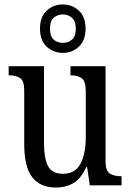

<svg xmlns="http://www.w3.org/2000/svg" viewBox="-20 -834 588 864"><path d="M232 10Q161 10 125 -36.5Q89 -83 89 -186V-427Q89 -471 70 -483Q51 -495 23 -495H19V-536H178V-189Q178 -122 196 -87Q214 -52 264 -52Q318 -52 342 -97Q366 -142 366 -215V-422Q366 -470 347 -482.5Q328 -495 300 -495H297V-536H455V-109Q455 -64 475 -52.5Q495 -41 523 -41H527V0H384L372 -82H368Q343 -28 309 -9Q275 10 232 10ZM263 -596Q220 -596 190 -624Q160 -652 160 -705Q160 -758 190 -786Q220 -814 263 -814Q305 -814 335 -786Q365 -758 365 -705Q365 -652 335 -624Q305 -596 263 -596ZM263 -641Q286 -641 303.5 -655.5Q321 -670 321 -705Q321 -740 303.5 -754.5Q286 -769 263 -769Q239 -769 222 -754.5Q205 -740 205 -705Q205 -670 222 -655.5Q239 -641 263 -641Z"/></svg>

Font: Noto Serif Hebrew Condensed
Style: Regular
Weight: 400
Width: 3
Designer: Monotype Design Team
Foundry: Monotype Imaging Inc.
Version: Version 2.004; ttfautohint (v1.8.4.7-5d5b)